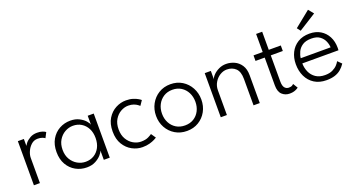

<svg xmlns="http://www.w3.org/2000/svg" viewBox="-43 -1144 3102 1679"><g transform="rotate(-20 1508.0 -305.0)"><path d="M118 0H62V-410.5H118V-336.5H115.5Q117.5 -349.5 133.8 -369.8Q150 -390 178 -406.2Q206 -422.5 244 -422.5Q273 -422.5 293.8 -415.2Q314.5 -408 322.5 -400.5L297.5 -352Q291 -358.5 273.2 -365Q255.5 -371.5 230.5 -371.5Q196 -371.5 170.8 -348.5Q145.5 -325.5 131.8 -293.8Q118 -262 118 -235.5Z M712.5 0V-86Q709 -72.5 689.2 -49Q669.5 -25.5 634.8 -6.8Q600 12 552.5 12Q497 12 450.2 -13.8Q403.5 -39.5 375.2 -88.2Q347 -137 347 -205Q347 -273 375.2 -321.8Q403.5 -370.5 450.2 -396.5Q497 -422.5 552.5 -422.5Q600 -422.5 634.5 -404.8Q669 -387 689.2 -364Q709.5 -341 712 -325.5V-410.5H768V0ZM403.5 -205Q403.5 -153 426 -115.5Q448.5 -78 484.2 -58Q520 -38 559.5 -38Q603 -38 637 -58.5Q671 -79 690.8 -116.5Q710.5 -154 710.5 -205Q710.5 -256 690.8 -293.5Q671 -331 637 -351.8Q603 -372.5 559.5 -372.5Q520 -372.5 484.2 -352.2Q448.5 -332 426 -294.5Q403.5 -257 403.5 -205Z M1074 -38Q1118 -38 1144.5 -51.8Q1171 -65.5 1177 -71L1207 -27Q1203 -24 1184.5 -14.2Q1166 -4.5 1136.8 3.8Q1107.5 12 1070.5 12Q1021 12 975 -12.5Q929 -37 899.2 -85.5Q869.5 -134 869.5 -205.5Q869.5 -277.5 899.2 -325.8Q929 -374 975 -398.2Q1021 -422.5 1070.5 -422.5Q1107.5 -422.5 1135.5 -413.5Q1163.5 -404.5 1181.5 -393.5Q1199.5 -382.5 1204 -377.5L1174.5 -334Q1170 -338 1157.8 -347.2Q1145.5 -356.5 1124.5 -364.5Q1103.5 -372.5 1074 -372.5Q1038.5 -372.5 1004 -353Q969.5 -333.5 947.2 -296.2Q925 -259 925 -205.5Q925 -152 947.2 -114.5Q969.5 -77 1004 -57.5Q1038.5 -38 1074 -38Z M1484.5 12Q1423 12 1375.2 -16.8Q1327.5 -45.5 1300.2 -94.5Q1273 -143.5 1273 -204Q1273 -264.5 1300.2 -314.2Q1327.5 -364 1375.2 -393.2Q1423 -422.5 1484.5 -422.5Q1546 -422.5 1593.2 -393.2Q1640.5 -364 1667.5 -314.2Q1694.5 -264.5 1694.5 -204Q1694.5 -143.5 1667.5 -94.5Q1640.5 -45.5 1593.2 -16.8Q1546 12 1484.5 12ZM1484.5 -39.5Q1531 -39.5 1565.8 -61Q1600.5 -82.5 1619.8 -120Q1639 -157.5 1639 -204Q1639 -251 1619.8 -288.8Q1600.5 -326.5 1565.8 -348.8Q1531 -371 1484.5 -371Q1437.5 -371 1402.5 -348.8Q1367.5 -326.5 1348 -288.8Q1328.5 -251 1328.5 -204Q1328.5 -157.5 1348 -120Q1367.5 -82.5 1402.5 -61Q1437.5 -39.5 1484.5 -39.5Z M2003 -422.5Q2042 -422.5 2079 -405.8Q2116 -389 2140 -352.8Q2164 -316.5 2164 -259V0H2106V-245.5Q2106 -314 2074 -344.2Q2042 -374.5 1992 -374.5Q1959 -374.5 1928.2 -355.5Q1897.5 -336.5 1877.8 -303.5Q1858 -270.5 1858 -229.5V0H1801V-410.5H1858V-331.5Q1861.5 -349 1881.8 -370.2Q1902 -391.5 1933.8 -407Q1965.5 -422.5 2003 -422.5Z M2255 -410.5H2340.5V-579H2397V-410.5H2509V-359H2397V-115.5Q2397 -74.5 2412 -57Q2427 -39.5 2449.5 -39.5Q2471 -39.5 2482 -47Q2493 -54.5 2495 -57L2521.5 -13.5Q2518.5 -11 2508 -4.8Q2497.5 1.5 2480.5 6.8Q2463.5 12 2439.5 12Q2398 12 2369.2 -14.8Q2340.5 -41.5 2340.5 -100.5V-359H2255Z M2632 -198.5Q2632.5 -155.5 2649.2 -118Q2666 -80.5 2700 -57.5Q2734 -34.5 2785.5 -34.5Q2827.5 -34.5 2855.8 -48.2Q2884 -62 2900.8 -80.2Q2917.5 -98.5 2924.5 -113L2960 -78Q2941.5 -49.5 2917.2 -29.2Q2893 -9 2860.2 1.5Q2827.5 12 2782.5 12Q2717 12 2670.8 -17.2Q2624.5 -46.5 2600.2 -97Q2576 -147.5 2576 -210.5Q2576 -270.5 2600 -318.5Q2624 -366.5 2669.2 -394.5Q2714.5 -422.5 2778.5 -422.5Q2836.5 -422.5 2879.2 -397Q2922 -371.5 2945.8 -326.2Q2969.5 -281 2969.5 -221Q2969.5 -216.5 2969.2 -209.5Q2969 -202.5 2968.5 -198.5ZM2912.5 -246Q2912 -273 2899.2 -303.2Q2886.5 -333.5 2857.8 -354.8Q2829 -376 2779 -376Q2727 -376 2696.2 -355.2Q2665.5 -334.5 2651.5 -304.5Q2637.5 -274.5 2634.5 -246ZM2716.5 -472 2692 -504 2839 -622.5 2878.5 -574Z"/></g></svg>

Font: League Spartan Thin Light
Style: Regular
Weight: 300
Version: Version 2.002